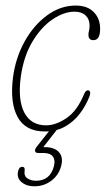

<svg xmlns="http://www.w3.org/2000/svg" viewBox="-20 -454 379 674"><path d="M241.5 -413Q204.5 -413 164.5 -386Q124.5 -359 93.8 -307.8Q63 -256.5 53 -184.5Q42 -103 65.5 -58.5Q89 -14 142 -14Q175.5 -14 213.2 -39.2Q251 -64.5 275.5 -124.5Q281 -137 288.5 -137Q293.5 -137 296 -131.8Q298.5 -126.5 293 -113Q281 -82.5 260 -54.8Q239 -27 208.5 -9.8Q178 7.5 137.5 7.5Q69.5 7.5 42 -43Q14.5 -93.5 25.5 -181Q34.5 -251 66.5 -308.5Q98.5 -366 145.5 -400.2Q192.5 -434.5 245.5 -434.5Q287 -434.5 309.2 -411.5Q331.5 -388.5 331.5 -353Q331.5 -313 308 -313Q290.5 -313 290.5 -331.5Q290.5 -339.5 292.5 -346.8Q294.5 -354 294.5 -364.5Q294.5 -386.5 280.5 -399.8Q266.5 -413 241.5 -413ZM163.5 -8H187L132 62.5Q133.5 62.5 137 62.5Q171 62.5 187 80.2Q203 98 194.5 129.5Q186 161 160 180.5Q134 200 101 200Q72.5 200 55 184.8Q37.5 169.5 44 145.5Q47.5 131.5 58 131.5Q68 131.5 66.5 143.5Q63.5 164 76.2 172.2Q89 180.5 106.5 180.5Q155.5 180.5 169 130.5Q175 108.5 165.8 95.8Q156.5 83 132 83H114Q104.5 83 103.2 76.2Q102 69.5 108.5 61.5Z"/></svg>

Font: Fraunces 144pt S100 Thin
Style: Italic
Weight: 100
Italic angle: -16°
Version: Version 1.000; ttfautohint (v1.8.3)